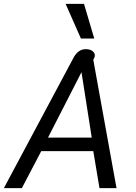

<svg xmlns="http://www.w3.org/2000/svg" viewBox="-21 -972 703 992"><path d="M358 -672Q382 -718 422 -718Q444 -718 456.5 -708.5Q469 -699 469 -685Q469 -677 461 -663L581 0H493L461 -191H192L92 0H-1ZM453 -261 400 -599 227 -261ZM318 -952H413L466 -773H397Z"/></svg>

Font: Niramit
Style: Italic
Weight: 400
Italic angle: -10°
Version: Version 1.000; ttfautohint (v1.6)